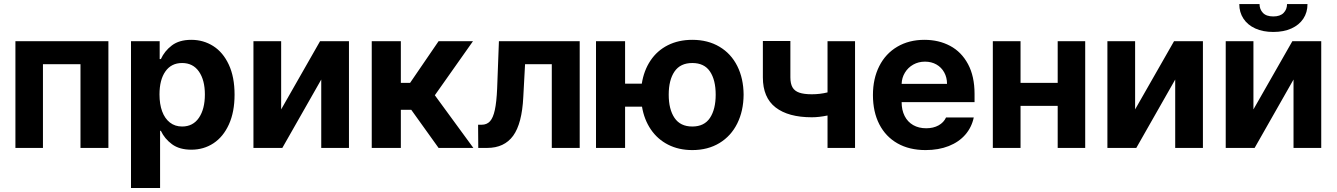

<svg xmlns="http://www.w3.org/2000/svg" viewBox="-20 -735 6642 954"><path d="M56.6 -530.3H518.6V0H379.9V-416H193.4V0H56.6Z M630.9 -530.3H773.4V-441.4H779.3Q797.4 -481.4 834 -509.3Q870.6 -537.1 930.7 -537.1Q990.7 -537.1 1039.6 -506.1Q1088.4 -475.1 1116.9 -413.8Q1145.5 -352.5 1145.5 -264.6Q1145.5 -178.7 1117.4 -116.9Q1089.4 -55.2 1040.8 -23.2Q992.2 8.8 930.7 8.8Q871.6 8.8 834.7 -18.3Q797.9 -45.4 779.3 -85H775.4V199.2H630.9ZM884.8 -106.4Q939 -106.4 968.5 -149.9Q998 -193.4 998 -265.6Q998 -336.9 968.5 -379.4Q939 -421.9 884.8 -421.9Q831.1 -421.9 801.8 -380.1Q772.5 -338.4 772.5 -265.6Q772.5 -217.8 785.6 -181.9Q798.8 -146 824.2 -126.2Q849.6 -106.4 884.8 -106.4Z M1570.3 -530.3H1713.9V0H1576.2V-339.8L1382.8 0H1239.3V-530.3H1377V-191.4Z M1827.1 -530.3H1971.7V-323.2H2017.6L2159.2 -530.3H2330.1L2140.6 -261.7L2332 0H2159.2L2023.4 -189.5H1971.7V0H1827.1Z M2355.5 -115.2H2373Q2398.9 -115.2 2414.6 -132.3Q2430.2 -149.4 2438.7 -188.5Q2447.3 -227.5 2450.2 -295.9L2459 -530.3H2860.4V0H2721.7V-416H2588.9L2580.1 -252.9Q2573.7 -121.1 2529.8 -60.5Q2485.8 0 2400.4 0H2356.4Z M3085.9 -319.3H3168.9Q3179.2 -384.8 3212.2 -434.1Q3245.1 -483.4 3298.3 -510.3Q3351.6 -537.1 3419.9 -537.1Q3497.1 -537.1 3554.7 -502.9Q3612.3 -468.8 3643.3 -407Q3674.3 -345.2 3674.8 -264.6Q3674.3 -184.1 3643.3 -121.6Q3612.3 -59.1 3554.7 -24.2Q3497.1 10.7 3419.9 10.7Q3352.5 10.7 3299.8 -16.1Q3247.1 -43 3213.9 -91.8Q3180.7 -140.6 3169.9 -205.1H3085.9V0H2941.4V-530.3H3085.9ZM3536.1 -264.6Q3536.1 -337.4 3507.8 -379.6Q3479.5 -421.9 3419.9 -421.9Q3360.4 -421.9 3331.5 -379.6Q3302.7 -337.4 3302.7 -264.6Q3302.7 -191.9 3331.5 -149.2Q3360.4 -106.4 3419.9 -106.4Q3479.5 -106.4 3507.8 -149.4Q3536.1 -192.4 3536.1 -264.6Z M4228.5 0H4091.8V-161.1Q4049.3 -152.3 4013.7 -152.3Q3897 -152.3 3833.7 -201.2Q3770.5 -250 3770.5 -350.6V-531.2H3907.2V-350.6Q3907.2 -319.3 3917.7 -301Q3928.2 -282.7 3951.4 -274.7Q3974.6 -266.6 4013.7 -266.6Q4054.2 -266.6 4091.8 -275.9V-530.3H4228.5Z M4317.4 -262.7Q4317.4 -344.2 4348.9 -406.5Q4380.4 -468.8 4438.5 -502.9Q4496.6 -537.1 4573.2 -537.1Q4644.5 -537.1 4700.9 -507.1Q4757.3 -477.1 4789.8 -416.5Q4822.3 -356 4822.3 -268.6V-227.5H4460Q4460 -188 4474.9 -158.7Q4489.7 -129.4 4517.3 -113.5Q4544.9 -97.7 4582 -97.7Q4617.7 -97.7 4643.6 -112.1Q4669.4 -126.5 4680.7 -151.4H4818.4Q4808.1 -102.5 4776.4 -65.9Q4744.6 -29.3 4694.1 -9.3Q4643.6 10.7 4579.1 10.7Q4498.5 10.7 4439.7 -22.5Q4380.9 -55.7 4349.1 -117.4Q4317.4 -179.2 4317.4 -262.7ZM4685.5 -318.4Q4685.5 -350.1 4671.6 -375.2Q4657.7 -400.4 4632.8 -414.6Q4607.9 -428.7 4576.2 -428.7Q4543.9 -428.7 4517.8 -414.1Q4491.7 -399.4 4476.3 -374Q4460.9 -348.6 4460 -318.4Z M5050.8 -323.2H5235.4V-530.3H5372.1V0H5235.4V-209H5050.8V0H4913.1V-530.3H5050.8Z M5813.5 -530.3H5957V0H5819.3V-339.8L5626 0H5482.4V-530.3H5620.1V-191.4Z M6401.4 -530.3H6544.9V0H6407.2V-339.8L6213.9 0H6070.3V-530.3H6208V-191.4ZM6306.6 -576.2Q6255.4 -576.2 6217.3 -593.5Q6179.2 -610.8 6158.4 -642.3Q6137.7 -673.8 6137.7 -714.8H6238.3Q6238.3 -689 6255.1 -671.1Q6272 -653.3 6306.6 -653.3Q6340.8 -653.3 6357.9 -670.9Q6375 -688.5 6375 -714.8H6476.6Q6476.6 -673.3 6455.8 -642.1Q6435.1 -610.8 6396.7 -593.5Q6358.4 -576.2 6306.6 -576.2Z"/></svg>

Font: Pretendard Std
Style: Bold
Weight: 700
Designer: Base glyphs from Inter by Rasmus Andersson; Hangeul glyphs from Noto Sans CJK(Source Han Sans) by Jang Soo-young and Kan
Foundry: Kil Hyung-jin
Version: Version 1.309